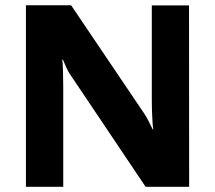

<svg xmlns="http://www.w3.org/2000/svg" viewBox="-20 -721 830 741"><path d="M80.1 -700.7H254.4L539.6 -278.3Q545.4 -269.5 554.9 -250.7Q564.5 -231.9 569.3 -221.7H571.3Q568.8 -239.7 567.4 -272.5Q565.9 -305.2 565.9 -334V-700.2H709.5L710 0H542L248.5 -437Q243.2 -444.8 235.6 -461.4Q228 -478 223 -490.7H220.2Q222.2 -480.5 223.1 -447.5Q224.1 -414.6 224.1 -384.3V0H80.1Z"/></svg>

Font: DavidDev Light
Style: Regular
Weight: 300
Designer: David.dev
Foundry: David.dev
Version: Version 1.001;FEAKit 1.0